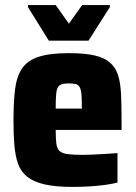

<svg xmlns="http://www.w3.org/2000/svg" viewBox="-20 -727 534 755"><path d="M266 8Q198 8 155 -2Q112 -12 87 -32Q62 -52 51 -83Q40 -114 36.5 -156.5Q33 -199 33 -254Q33 -324 39 -374Q45 -424 65.5 -456Q86 -488 130 -503Q174 -518 251 -518Q313 -518 352 -509Q391 -500 413 -480.5Q435 -461 444.5 -430.5Q454 -400 456 -356Q458 -312 458 -254V-216H199Q199 -182 201.5 -162.5Q204 -143 214 -133.5Q224 -124 245.5 -121Q267 -118 305 -118Q322 -118 343.5 -119Q365 -120 390.5 -121.5Q416 -123 442 -125V-9Q423 -4 394 0Q365 4 331.5 6Q298 8 266 8ZM302 -286V-300Q302 -334 300.5 -354Q299 -374 293.5 -384Q288 -394 277.5 -396.5Q267 -399 251 -399Q233 -399 222.5 -395.5Q212 -392 207 -382.5Q202 -373 200.5 -353Q199 -333 199 -300H316ZM172 -567 90 -699V-707H199L251 -634L303 -707H412V-699L328 -567Z"/></svg>

Font: Saira SemiCondensed ExtraBold
Style: Regular
Weight: 800
Width: 4
Designer: Hector Gatti with collaboration of the Omnibus-Type team
Foundry: Omnibus-Type
Version: Version 1.101